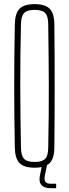

<svg xmlns="http://www.w3.org/2000/svg" viewBox="-20 -826 342 952"><path d="M151.5 5.5Q99 5.5 76.8 -17.5Q54.5 -40.5 53.5 -93.5Q52 -175 51.2 -250.5Q50.5 -326 50.5 -399.8Q50.5 -473.5 51.2 -548.8Q52 -624 53.5 -705.5Q54.5 -759.5 76.8 -782.5Q99 -805.5 151.5 -805.5Q204 -805.5 226.5 -782.5Q249 -759.5 249.5 -705.5Q250.5 -624 250.8 -548.5Q251 -473 251 -399.5Q251 -326 250.8 -250.5Q250.5 -175 249.5 -93.5Q249 -40.5 226.5 -17.5Q204 5.5 151.5 5.5ZM151.5 -23Q188.5 -23 203.5 -38Q218.5 -53 219 -91.5Q221 -174.5 221.5 -251.5Q222 -328.5 222 -403Q222 -477.5 221 -552.8Q220 -628 219 -708Q218.5 -747 203.5 -762Q188.5 -777 151.5 -777Q115 -777 100 -762Q85 -747 84 -708Q82 -628 81.2 -552.8Q80.5 -477.5 80.5 -403Q80.5 -328.5 81.5 -251.5Q82.5 -174.5 84 -91.5Q85 -53 100 -38Q115 -23 151.5 -23ZM258.5 107H231Q199 107 185.5 91.5Q172 76 177.5 46.5L189 -9.5H213.5L202 46.5Q198.5 66 205.2 75.5Q212 85 231 85H258.5Z"/></svg>

Font: Big Shoulders Display ExtraLight
Style: Regular
Weight: 250
Designer: Patric King
Foundry: XO Type Co
Version: Version 2.002